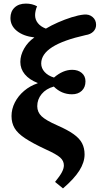

<svg xmlns="http://www.w3.org/2000/svg" viewBox="-20 -811 578 1067"><path d="M330 236 286 200Q313 167 324 146Q335 125 335 108Q335 83 314.5 64.5Q294 46 234 19Q161 -15 119.5 -42.5Q78 -70 61 -99Q44 -128 44 -166Q44 -205 62.5 -241.5Q81 -278 114 -306Q147 -334 189 -348V-350Q143 -368 118 -398Q93 -428 93 -467Q93 -504 114 -541Q135 -578 171 -603Q110 -610 74 -639Q38 -668 38 -711Q38 -747 61 -769Q84 -791 124 -791Q159 -791 186 -776Q181 -765 178 -751.5Q175 -738 175 -727Q175 -702 190.5 -682.5Q206 -663 235 -652Q265 -670 302.5 -686.5Q340 -703 378 -715Q416 -727 446 -730Q475 -733 494.5 -716.5Q514 -700 514 -673Q514 -651 498.5 -635.5Q483 -620 456 -616Q331 -588 270 -549Q209 -510 209 -458Q209 -432 228 -411Q247 -390 280 -380Q330 -423 381 -423Q414 -423 434.5 -405.5Q455 -388 455 -359Q455 -326 434.5 -306.5Q414 -287 380 -287Q322 -287 279 -330Q236 -318 211.5 -288.5Q187 -259 187 -221Q187 -188 211 -165Q235 -142 299 -114Q356 -89 389 -65.5Q422 -42 436 -15Q450 12 450 47Q450 91 421 137Q392 183 330 236Z"/></svg>

Font: Literata 7pt
Style: Bold Italic
Weight: 700
Italic angle: -2°
Designer: Latin by Veronika Burian and Jose Scaglione. Greek by Irene Vlachou. Cyrillic by Vera Evstafieva
Foundry: TypeTogether
Version: Version 3.002